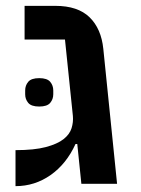

<svg xmlns="http://www.w3.org/2000/svg" viewBox="-20 -628 483 656"><path d="M114 -264Q87 -264 76.5 -276.5Q66 -289 66 -306V-319Q66 -336 76.5 -348.5Q87 -361 114 -361Q141 -361 151.5 -348.5Q162 -336 162 -319V-306Q162 -289 151.5 -276.5Q141 -264 114 -264ZM244 -136H238Q207 -68 153 -30Q99 8 33 8V-115Q97 -115 136.5 -125.5Q176 -136 197 -152.5Q218 -169 224.5 -190Q231 -211 229 -232L202 -493H64V-608H169Q246 -608 286 -569Q326 -530 333 -461L380 0H258Z"/></svg>

Font: IBM Plex Sans Hebrew SmBld
Style: Regular
Weight: 600
Designer: Mike Abbink, Paul van der Laan, Pieter van Rosmalen, Yanek Iontef
Foundry: Bold Monday
Version: Version 1.3